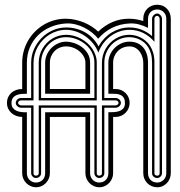

<svg xmlns="http://www.w3.org/2000/svg" viewBox="-20 -791 759 811"><path d="M457.8 -59.1Q457.8 -47.4 453.2 -36.7Q448.7 -26.1 440.9 -17.9Q433.1 -9.8 422.2 -4.9Q411.4 0 398.7 0Q387 0 376.5 -4.8Q366 -9.5 358 -17.6Q350.1 -25.6 345.5 -36.4Q340.8 -47.1 340.8 -59.1V-297.1H190.7V-59.1Q190.7 -47.4 186.2 -36.7Q181.6 -26.1 173.8 -17.9Q166 -9.8 155.2 -4.9Q144.3 0 131.6 0Q119.9 0 109.4 -4.8Q98.9 -9.5 90.9 -17.6Q83 -25.6 78.4 -36.4Q73.7 -47.1 73.7 -59.1V-297.1Q60.8 -297.1 49.2 -301.3Q37.6 -305.4 28.8 -313.1Q20 -320.8 14.8 -331.7Q9.5 -342.5 9.5 -356Q9.5 -369.9 14.6 -380.9Q19.8 -391.8 28.4 -399.4Q37.1 -407 48.8 -411Q60.5 -415 73.7 -415V-525.9Q73.7 -551.5 80.3 -575.4Q86.9 -599.4 99 -620.1Q111.1 -640.9 128.1 -657.8Q145 -674.8 165.6 -687Q186.3 -699.2 210.1 -705.7Q233.9 -712.2 259.5 -711.9Q278.8 -711.7 297.6 -707.5Q316.4 -703.4 333.9 -696.3Q351.3 -689.2 366.8 -679.3Q382.3 -669.4 394.8 -657.5Q422.9 -684.3 456.1 -698.4Q489.3 -712.4 526.6 -711.9Q541.7 -711.7 556.4 -709.2Q571 -706.8 585.2 -702.1V-711.9Q585.2 -724.6 589.7 -735.5Q594.2 -746.3 602.1 -754.3Q609.9 -762.2 620.7 -766.6Q631.6 -771 644.3 -771Q657 -771 667.5 -766.5Q678 -762 685.5 -753.9Q693.1 -745.8 697.3 -735.1Q701.4 -724.4 701.4 -711.9V-59.1Q701.4 -47.4 697.1 -36.7Q692.9 -26.1 685.2 -17.9Q677.5 -9.8 667.1 -4.9Q656.7 0 644.3 0Q631.8 0 621.1 -4.5Q610.4 -9 602.4 -17.1Q594.5 -25.1 589.8 -35.9Q585.2 -46.6 585.2 -59.1V-525.9Q585.2 -536.1 581.9 -548.2Q578.6 -560.3 571.5 -570.7Q564.5 -581.1 553.3 -588Q542.2 -595 526.6 -595Q512 -595 499.4 -589.7Q486.8 -584.5 477.5 -575.1Q468.3 -565.7 463 -553.1Q457.8 -540.5 457.8 -525.9V-415H468.8Q481.2 -415 491.9 -410.4Q502.7 -405.8 510.6 -397.8Q518.6 -389.9 523.1 -379.2Q527.6 -368.4 527.6 -356Q527.6 -344 522.9 -333.3Q518.3 -322.5 510.3 -314.5Q502.2 -306.4 491.5 -301.8Q480.7 -297.1 468.8 -297.1H457.8ZM93.5 -59.1Q93.5 -51.3 96.3 -44.2Q99.1 -37.1 104.2 -31.7Q109.4 -26.4 116.3 -23.2Q123.3 -20 131.6 -20Q140.1 -20 147.3 -22.8Q154.5 -25.6 159.7 -30.8Q164.8 -35.9 167.7 -43.1Q170.7 -50.3 170.7 -59.1V-316.9H360.6V-59.1Q360.6 -51.3 363.4 -44.2Q366.2 -37.1 371.3 -31.7Q376.5 -26.4 383.4 -23.2Q390.4 -20 398.7 -20Q407.2 -20 414.4 -22.8Q421.6 -25.6 426.8 -30.8Q431.9 -35.9 434.8 -43.1Q437.7 -50.3 437.7 -59.1V-316.9Q447.8 -316.9 460 -317.4Q472.2 -317.9 482.8 -321.4Q493.4 -325 500.6 -332.9Q507.8 -340.8 507.8 -356Q507.8 -366.7 504.8 -373.8Q501.7 -380.9 496.6 -385.1Q491.5 -389.4 484.5 -391.6Q477.5 -393.8 469.7 -394.5Q461.9 -395.3 453.7 -395.1Q445.6 -395 437.7 -395V-525.9Q437.7 -543.2 444.7 -559.3Q451.7 -575.4 463.7 -587.8Q475.8 -600.1 492.1 -607.5Q508.3 -615 526.6 -615Q545.9 -615 560.7 -608.4Q575.4 -601.8 585.3 -590Q595.2 -578.1 600.2 -561.8Q605.2 -545.4 605.2 -526.1V-59.1Q605.2 -50.3 608.2 -43.1Q611.1 -35.9 616.2 -30.8Q621.3 -25.6 628.5 -22.8Q635.7 -20 644.3 -20Q652.6 -20 659.5 -23.2Q666.5 -26.4 671.6 -31.7Q676.8 -37.1 679.6 -44.2Q682.4 -51.3 682.4 -59.1V-711.9Q682.4 -720.2 679.6 -727.3Q676.8 -734.4 671.6 -739.6Q666.5 -744.9 659.5 -747.9Q652.6 -751 644.3 -751Q635.7 -751 628.5 -748.2Q621.3 -745.4 616.2 -740.2Q611.1 -735.1 608.2 -727.9Q605.2 -720.7 605.2 -711.9V-673.3Q586.9 -682.6 566.9 -687.9Q546.9 -693.1 526.6 -691.9Q487.1 -689.9 453.7 -673.6Q420.4 -657.2 394.8 -627.4Q384 -640.9 368.9 -653.1Q353.8 -665.3 336.1 -674.2Q318.4 -683.1 298.8 -688Q279.3 -692.9 259.5 -691.9Q224.4 -689.9 194 -677.1Q163.6 -664.3 141.2 -642.5Q118.9 -620.6 106.2 -590.9Q93.5 -561.3 93.5 -525.9V-395Q83.7 -395 72.4 -394.3Q61 -393.6 51.3 -389.8Q41.5 -386 35 -378.1Q28.6 -370.1 28.6 -356Q28.6 -342.8 34.5 -335Q40.5 -327.1 49.9 -323Q59.3 -318.8 70.8 -317.6Q82.3 -316.4 93.5 -316.9ZM153.6 -59.1Q153.6 -54.2 151.5 -50.4Q149.4 -46.6 146.2 -44.1Q143.1 -41.5 139.2 -40.3Q135.3 -39.1 131.6 -39.1Q127.4 -39.1 123.8 -40.9Q120.1 -42.7 117.4 -45.7Q114.7 -48.6 113.2 -52.1Q111.6 -55.7 111.6 -59.1V-335.9H68.6Q64.9 -335.9 61 -337.5Q57.1 -339.1 54 -341.8Q50.8 -344.5 48.7 -348.1Q46.6 -351.8 46.6 -356Q46.6 -360.4 48.5 -364.3Q50.3 -368.2 53.5 -371Q56.6 -373.8 60.5 -375.4Q64.5 -377 68.6 -377H111.6V-525.9Q111.6 -556.6 123.8 -583.7Q136 -610.8 156.4 -631.2Q176.8 -651.6 203.5 -663.3Q230.2 -675 259.5 -675Q282 -675 302.7 -669.4Q323.5 -663.8 341.2 -653.4Q358.9 -643.1 372.9 -628.2Q387 -613.3 396.2 -594.7Q396.7 -595.9 397.5 -597Q398.2 -598.1 398.7 -599.4Q408.4 -616.2 422.2 -630.2Q436 -644.3 452.6 -654.2Q469.2 -664.1 488 -669.6Q506.8 -675 526.6 -675Q554.7 -675 578.9 -665.2Q603 -655.3 622.3 -638.4V-711.9Q622.3 -716.1 624.1 -720Q626 -723.9 629.2 -727.1Q632.3 -730.2 636.2 -732.1Q640.1 -733.9 644.3 -733.9Q647.9 -733.9 651.6 -731.8Q655.3 -729.7 658.1 -726.6Q660.9 -723.4 662.6 -719.5Q664.3 -715.6 664.3 -711.9V-59.1Q664.3 -54.9 662.5 -51.3Q660.6 -47.6 657.7 -44.9Q654.8 -42.2 651.2 -40.6Q647.7 -39.1 644.3 -39.1Q640.1 -39.1 636.2 -40.5Q632.3 -42 629.2 -44.6Q626 -47.1 624.1 -50.9Q622.3 -54.7 622.3 -59.1V-526.4Q622.3 -547.4 617.9 -563.5Q613.5 -579.6 606.1 -591.6Q598.6 -603.5 588.9 -611.6Q579.1 -619.6 568.5 -624.6Q557.9 -629.6 547 -631.8Q536.1 -634 526.6 -634Q504.2 -634 484.9 -625.5Q465.6 -616.9 451.3 -602.2Q437 -587.4 428.8 -567.7Q420.7 -548.1 420.7 -525.9V-377H468.8Q472.9 -377 476.8 -375.4Q480.7 -373.8 483.9 -371Q487.1 -368.2 488.9 -364.3Q490.7 -360.4 490.7 -356Q490.7 -351.8 488.6 -348.1Q486.6 -344.5 483.4 -341.8Q480.2 -339.1 476.3 -337.5Q472.4 -335.9 468.8 -335.9H420.7V-59.1Q420.7 -54.2 418.6 -50.4Q416.5 -46.6 413.3 -44.1Q410.2 -41.5 406.2 -40.3Q402.3 -39.1 398.7 -39.1Q394.5 -39.1 390.9 -40.9Q387.2 -42.7 384.5 -45.7Q381.8 -48.6 380.2 -52.1Q378.7 -55.7 378.7 -59.1V-335.9H153.6ZM654.3 -711.9Q654.3 -715.8 651.2 -720Q648.2 -724.1 644.3 -724.1Q638.9 -724.1 635.6 -720.3Q632.3 -716.6 632.3 -711.9V-614.3Q613 -637.7 585.9 -651.4Q558.8 -665 526.6 -665Q504.9 -665 484.5 -658Q464.1 -650.9 446.9 -638.2Q429.7 -625.5 416.4 -607.8Q403.1 -590.1 395.5 -568.6Q387.2 -590.3 372.6 -608.2Q357.9 -626 339.6 -638.5Q321.3 -651.1 300.7 -658.1Q280 -665 259.5 -665Q240.2 -665 222.5 -659.8Q204.8 -654.5 189.6 -645.3Q174.3 -636 161.7 -622.9Q149.2 -609.9 140.3 -594.5Q131.3 -579.1 126.5 -561.6Q121.6 -544.2 121.6 -525.9V-366.9H68.6Q64 -366.9 60.3 -364.1Q56.6 -361.3 56.6 -356Q56.6 -351.6 60.8 -348.8Q64.9 -345.9 68.6 -345.9H121.6V-59.1Q121.6 -53.7 124.8 -51.4Q127.9 -49.1 131.6 -49.1Q136.2 -49.1 139.9 -51.4Q143.6 -53.7 143.6 -59.1V-345.9H388.7V-59.1Q388.7 -53.7 391.8 -51.4Q395 -49.1 398.7 -49.1Q403.3 -49.1 407 -51.4Q410.6 -53.7 410.6 -59.1V-345.9H468.8Q472.4 -345.9 476.6 -348.8Q480.7 -351.6 480.7 -356Q480.7 -361.3 476.9 -364.1Q473.1 -366.9 468.8 -366.9H410.6V-525.9Q410.6 -542 414.7 -557Q418.7 -572 426.3 -585.1Q433.8 -598.1 444.3 -609Q454.8 -619.9 467.7 -627.7Q480.5 -635.5 495.4 -639.8Q510.3 -644 526.6 -644Q536.6 -644 548.5 -641.6Q560.3 -639.2 572 -633.5Q583.7 -627.9 594.6 -619Q605.5 -610.1 613.9 -597.2Q622.3 -584.2 627.3 -567Q632.3 -549.8 632.3 -527.8V-59.1Q632.3 -53.7 636 -51.4Q639.6 -49.1 644.3 -49.1Q649.7 -49.1 652 -52.1Q654.3 -55.2 654.3 -59.1ZM259.5 -644Q275.4 -644 291 -639.9Q306.6 -635.7 321 -628.2Q335.4 -620.6 347.8 -609.9Q360.1 -599.1 369.3 -586.1Q378.4 -573 383.5 -557.7Q388.7 -542.5 388.7 -525.9V-366.9H143.6V-525.9Q143.6 -542 147.6 -557Q151.6 -572 159.2 -585.1Q166.7 -598.1 177.2 -609Q187.7 -619.9 200.6 -627.7Q213.4 -635.5 228.3 -639.8Q243.2 -644 259.5 -644ZM153.6 -377H378.7V-525.9Q378.7 -543 373.4 -557.7Q368.2 -572.5 359.3 -584.5Q350.3 -596.4 338.5 -605.7Q326.7 -615 313.4 -621.3Q300 -627.7 286.3 -630.9Q272.5 -634 259.5 -634Q237.1 -634 217.8 -625.5Q198.5 -616.9 184.2 -602.2Q169.9 -587.4 161.7 -567.7Q153.6 -548.1 153.6 -525.9ZM259.5 -615Q274.9 -615 292.6 -609.3Q310.3 -603.5 325.4 -592.4Q340.6 -581.3 350.6 -564.6Q360.6 -547.9 360.6 -525.9V-395H170.7V-525.9Q170.7 -543.2 177.6 -559.3Q184.6 -575.4 196.7 -587.8Q208.7 -600.1 225 -607.5Q241.2 -615 259.5 -615ZM190.7 -415H340.8V-525.9Q340.8 -539.1 334.2 -551.5Q327.6 -564 316.4 -573.6Q305.2 -583.3 290.4 -589.1Q275.6 -595 259.5 -595Q244.9 -595 232.3 -589.7Q219.7 -584.5 210.4 -575.1Q201.2 -565.7 195.9 -553.1Q190.7 -540.5 190.7 -525.9Z"/></svg>

Font: TafelwerkOT
Style: Regular
Weight: 400
Designer: Peter Wiegel
Foundry: Peter Wiegel, based on an original design named Oxford by Christine Lord, 1969
Version: Version 1.000